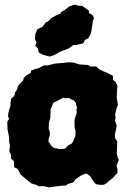

<svg xmlns="http://www.w3.org/2000/svg" viewBox="-20 -797 562 842"><path d="M255 17 228 20 195 25 171 19 149 20 141 14 119 8 106 -2 90 -15 70 -32 57 -57 42 -63 41 -90 28 -102V-119L21 -133L24 -159L20 -176V-195L17 -209L13 -230L12 -263L20 -276L15 -287L18 -308L26 -334V-347L29 -364L43 -377L46 -392L55 -404L58 -418L66 -429L83 -446V-454L97 -468L115 -477L116 -487L133 -494L147 -497L172 -510H189L220 -518L254 -521L282 -524L304 -522L327 -515L334 -514L351 -513L367 -512L378 -505L401 -506L414 -494L434 -484L451 -477L476 -464L475 -447L486 -439L495 -421L493 -398L492 -371L495 -349L497 -337L491 -321L485 -295L487 -277L484 -268L492 -246L484 -207V-193L494 -177L493 -140L492 -126L496 -107L501 -97L491 -69L495 -56V-38L485 -28L477 -18L461 -6L449 5L436 13L424 14L401 11L391 0L375 -25L359 -36L351 -34L335 -27L311 -11L303 2L278 10L268 17ZM238 -143 248 -144H257L267 -146L273 -153L280 -160L286 -163L295 -168L301 -177L304 -186L309 -197L311 -206V-225L308 -233L307 -245V-260V-270L309 -280L312 -288L315 -296L317 -306L315 -312L318 -326L314 -336L313 -345L303 -357L291 -362L282 -368L268 -366L256 -368L245 -362L236 -357L224 -351L215 -347L210 -337L206 -327L202 -319V-305L201 -296V-287L200 -276L197 -268L194 -255V-243L193 -234L197 -223L199 -209L197 -199L193 -186V-174L198 -169L202 -162L206 -157L214 -150L220 -147L231 -146ZM198 -549 170 -556 150 -567 146 -585 134 -597 140 -611 133 -625 135 -648 144 -669 166 -679 181 -699 191 -703 204 -717 229 -731 245 -738 248 -744 265 -754 284 -769 307 -777 324 -772 341 -771 370 -750V-741L388 -728L392 -718L387 -704L383 -675L379 -651L367 -629L353 -622L345 -607L316 -600H302L280 -584L245 -571L219 -556Z"/></svg>

Font: Winky Rough ExtraBold
Style: Regular
Weight: 800
Designer: Simon Atzbach
Foundry: typofactur
Version: Version 1.206; ttfautohint (v1.8.4.7-5d5b)